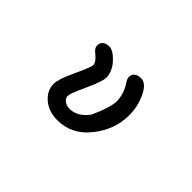

<svg xmlns="http://www.w3.org/2000/svg" viewBox="-68 -801 1136 1136"><g transform="rotate(45 500.0 -233.0)"><path d="M271.5 -107.4Q271.5 -125 281.5 -156.7Q291.5 -188.5 316.4 -241.2Q340.3 -292.5 349.9 -317.6Q359.4 -342.8 359.4 -349.6Q359.4 -375.5 319.8 -407.2Q293 -427.2 293 -448.2Q293 -469.2 305.2 -481.4Q319.8 -496.1 349.1 -496.1Q381.8 -496.1 424.3 -450.2Q466.8 -402.8 466.8 -353.5Q466.8 -338.9 457 -308.6Q447.3 -278.3 422.9 -225.6Q399.4 -176.3 390.1 -150.1Q380.9 -124 380.9 -114.3Q380.9 -99.6 393.1 -87.4L397.9 -83Q417 -68.4 442.4 -68.4Q509.3 -68.4 559.1 -136.7Q605.5 -238.8 609.4 -293Q609.4 -357.9 571.8 -414.1Q557.6 -435.5 557.6 -448.2Q557.6 -469.2 569.8 -481.4Q584.5 -496.1 615.2 -496.1Q657.7 -496.1 689.5 -428.7Q719.7 -364.3 719.7 -291Q719.7 -171.9 640.6 -71.8Q560.1 30.3 439.5 30.3Q358.9 30.3 309.6 -19Q271.5 -57.1 271.5 -107.4ZM397.9 -83Q397.9 -83 397.9 -83Z"/></g></svg>

Font: YuPearl-SemiBold
Style: SemiBold
Weight: 600
Designer: Max Yao
Foundry: Max-Everyday
Version: Version 1.011; ttfautohint (v1.8.3)